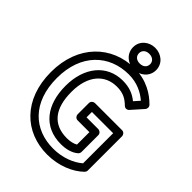

<svg xmlns="http://www.w3.org/2000/svg" viewBox="-255 -982 1137 1137"><g transform="rotate(45 314.0 -413.0)"><path d="M74 -325C74 -527 198 -641 361 -641C432 -641 484 -613 521 -581L490 -546C457 -573 418 -590 362 -590C229 -590 143 -484 143 -328C143 -171 221 -64 368 -64C409 -64 451 -74 479 -99C484 -104 487 -112 487 -118V-259C487 -274 473 -284 462 -284H363V-329H541V-77C500 -41 433 -13 354 -13C194 -13 74 -120 74 -325ZM24 -325C24 -96 166 37 354 37C450 37 533 1 583 -48C587 -52 591 -59 591 -66V-354C591 -365 581 -379 566 -379H338C327 -379 313 -369 313 -354V-259C313 -248 323 -234 338 -234H437V-130C421 -120 395 -114 368 -114C253 -114 193 -187 193 -328C193 -466 263 -540 362 -540C416 -540 445 -522 475 -493C486 -482 502 -484 511 -494L575 -566C582 -574 584 -590 574 -600C530 -645 459 -691 361 -691C170 -691 24 -551 24 -325ZM360 -732C331 -732 314 -749 314 -773C314 -795 331 -813 360 -813C390 -813 407 -795 407 -773C407 -749 390 -732 360 -732ZM360 -682C412 -682 457 -719 457 -773C457 -827 412 -863 360 -863C309 -863 264 -827 264 -773C264 -719 309 -682 360 -682Z"/></g></svg>

Font: Falling Sky
Style: Ou
Weight: 400
Designer: Paul D. Hunt
Foundry: Adobe Systems Incorporated
Version: Version 1.02